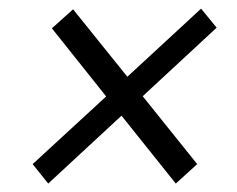

<svg xmlns="http://www.w3.org/2000/svg" viewBox="-20 -586 548 444"><path d="M91.5 -161.5 55.5 -206.5 225.5 -363 100 -520.5 149 -564.5 274.5 -408.5 445 -566 481 -522 310 -363.5 436 -206.5 386.5 -161.5 261 -318.5Z"/></svg>

Font: Public Sans Light
Style: Italic
Weight: 300
Italic angle: -8°
Designer: The Public Sans project authors (U.S. Web Design System). Libre Franklin designed by Pablo Impallari and Rodrigo Fuenzal
Version: Version 1.007; ttfautohint (v1.8.1) -l 8 -r 50 -G 200 -x 14 